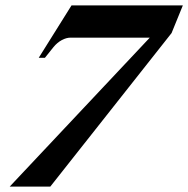

<svg xmlns="http://www.w3.org/2000/svg" viewBox="-20 -694 700 714"><path d="M537 -554H242Q227 -554 210 -545Q193 -536 179 -519L147 -479H124L246 -674H660L618 -571L167 0H16Z"/></svg>

Font: Ibarra Real Nova
Style: Bold Italic
Weight: 700
Italic angle: -22°
Designer: Jose Maria Ribagorda & Octavio Pardo
Foundry: Octavio Pardo
Version: Version 1.014